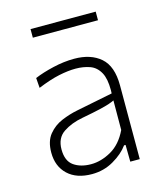

<svg xmlns="http://www.w3.org/2000/svg" viewBox="-105 -762 727 851"><g transform="rotate(-15 258.5 -336.0)"><path d="M212.5 9.5Q142 9.5 102 -28.2Q62 -66 62 -129Q62 -181.5 87 -212Q112 -242.5 148.8 -257.8Q185.5 -273 221 -280L388.5 -313.5Q389 -321.5 389 -329Q389 -380.5 374 -408.5Q357 -440 327.2 -450.5Q297.5 -461 262 -461Q227.5 -461 185 -452Q142.5 -443 86.5 -420L83 -466Q119.5 -481.5 169.8 -493.2Q220 -505 267.5 -505Q343.5 -505 388.5 -465.8Q433.5 -426.5 433.5 -338.5V0H390L389 -77H382Q357.5 -43 312.2 -16.8Q267 9.5 212.5 9.5ZM220 -34Q266 -34 312.5 -60.2Q359 -86.5 387.5 -146L388 -281.5Q379 -277 364 -271.8Q349 -266.5 319 -259.5Q289 -252.5 235.5 -242.5Q183.5 -233 146.5 -208.2Q109.5 -183.5 109.5 -131Q109.5 -78 140.8 -56Q172 -34 220 -34ZM115 -642.5V-682H414V-642.5Z"/></g></svg>

Font: Heraclito ExtraLight
Style: Regular
Weight: 200
Designer: Kostas Bartsokas (font) & Cristiano Sobral (main changes)
Foundry: Kostas Bartsokas (font) & Cristiano Sobral (main changes)
Version: Version 1.00;July 8, 2020;FontCreator 13.0.0.2655 64-bit